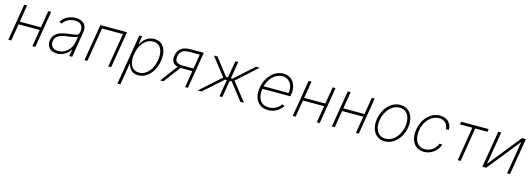

<svg xmlns="http://www.w3.org/2000/svg" viewBox="8 -1555 7633 2761"><g transform="rotate(15 3824.0 -175.0)"><path d="M134.9 -545.5H177.9L136 -293H451L492.9 -545.5H535.9L445.7 0H402.3L444.2 -251.8H129.3L87.7 0H44.4Z M623.6 -150.2Q628.6 -179 640.8 -201Q653.1 -223 670.6 -239.2Q688.2 -255.3 710 -266.7Q731.9 -278.1 756.2 -285.5Q780.5 -293 806.3 -297.6Q832 -302.2 857.2 -305Q889.6 -308.9 915.8 -313Q942.1 -317.1 963.4 -321.4Q1006.7 -329.9 1011.4 -361.2L1014.9 -383.9Q1020.2 -413.7 1015.1 -437.7Q1009.9 -461.6 995 -478.5Q980.1 -495.4 955.8 -504.6Q931.5 -513.8 898.4 -513.8Q872.9 -513.8 847.7 -508Q822.4 -502.1 799.5 -490.6Q776.6 -479 757.5 -461.8Q738.3 -444.6 725.1 -421.9L687.5 -437.1Q720.5 -496.1 779.1 -524.9Q837.7 -553.6 900.9 -553.6Q925.4 -553.6 947.1 -549.4Q968.8 -545.1 989 -535.5Q1008.5 -526.3 1023.6 -512.3Q1038.7 -498.2 1047.8 -479Q1056.8 -459.9 1059.7 -435.4Q1062.5 -410.9 1057.5 -381L994.3 0H951L967.7 -98.4H964.5Q936.8 -53.3 885.7 -20.6Q835.2 11.7 770.2 11.7Q735.1 11.7 705.4 1.1Q675.8 -9.6 655.5 -30.2Q635.3 -50.8 626.4 -81Q617.5 -111.2 623.6 -150.2ZM689.6 -60.7Q720.9 -28.4 778.4 -28.4Q818.9 -28.4 854.4 -43.9Q889.9 -59.3 917.4 -85.8Q945 -112.2 963.2 -147.2Q981.5 -182.2 987.6 -221.2L1001.4 -301.5Q990.8 -293.7 971.8 -288Q952.8 -282.3 931.6 -278.2Q910.5 -274.1 890.1 -271.3Q869.7 -268.5 855.8 -266.7Q810.7 -261.4 777 -251.8Q743.3 -242.2 720 -227.8Q696.7 -213.4 683.8 -193.9Q670.8 -174.4 666.5 -148.8Q657.7 -93.4 689.6 -60.7Z M1177.9 0 1268.8 -545.5H1665.5L1574.6 0H1531.6L1615.4 -504.3H1304.7L1220.9 0Z M1848 -545.5H1890.3L1870.4 -423.7H1875.7Q1903.1 -476.9 1952.4 -515.3Q2002.1 -553.6 2072.4 -553.6Q2138.8 -553.6 2181.5 -517.4Q2224.4 -480.8 2241.1 -418.3Q2257.8 -355.8 2243.6 -271.3Q2229.8 -188.2 2192.1 -125.4Q2172.9 -93.4 2149.7 -68.2Q2126.4 -43 2099.4 -25.2Q2072.4 -7.5 2042.3 2Q2012.1 11.4 1979.4 11.4Q1909.8 11.4 1872.2 -27.3Q1834.9 -65.7 1824.6 -119H1820.3L1766.3 204.5H1723ZM1845.2 -147Q1850.9 -119.3 1862.2 -97.5Q1873.6 -75.6 1890.4 -60.4Q1907.3 -45.1 1929.7 -36.9Q1952.1 -28.8 1979.8 -28.8Q2011.7 -28.8 2039.2 -39.1Q2066.8 -49.4 2089.7 -66.9Q2112.6 -84.5 2131 -108.3Q2149.5 -132.1 2163.4 -159.1Q2177.2 -186.1 2186.4 -215Q2195.7 -244 2200.3 -271.7Q2206 -306.1 2206.1 -336.6Q2206.3 -367.2 2200.3 -394.9Q2194.6 -422.2 2183.4 -444.1Q2172.2 -465.9 2155.4 -481.4Q2138.5 -496.8 2115.9 -505Q2093.4 -513.1 2065 -513.1Q2032.7 -513.1 2005.1 -503.2Q1977.6 -493.3 1954.7 -475.9Q1931.8 -458.5 1913.5 -435Q1895.2 -411.6 1881.6 -384.8Q1867.9 -358 1858.8 -329Q1849.8 -300.1 1845.2 -271.7Q1834.2 -202.1 1845.2 -147Z M2304.7 0 2496.8 -254.6Q2390.3 -279.8 2410.2 -399.1Q2433.9 -545.5 2611.5 -545.5H2808.6L2717.7 0H2675.8L2717 -248.2H2558.6Q2554 -248.2 2549.7 -248.2Q2545.5 -248.2 2541.5 -248.6L2354 0ZM2565.7 -289.4H2723.7L2759.6 -505.3L2604.4 -504.6Q2536.2 -504.6 2499.1 -478.7Q2462 -452.8 2452.8 -396Q2443.9 -339.8 2471.4 -314.6Q2498.9 -289.4 2565.7 -289.4Z M3170.1 -274.1 2958.8 -545.5H3012.1L3206.7 -293.7H3235.8L3278.1 -545.5H3321L3279.1 -293.7H3305L3583.5 -545.5H3639.9L3338.1 -274.1L3552.6 0H3499.3L3301.1 -252.5H3272.7L3230.1 0H3187.1L3229.8 -252.5H3204.2L2921.5 0H2864.3Z M3714.5 -270.2Q3728 -351.9 3768.5 -415.8Q3787.3 -445.3 3811.3 -470.5Q3835.2 -495.7 3863.6 -514.2Q3892 -532.7 3924.9 -543.1Q3957.7 -553.6 3994 -553.6Q4055.4 -553.6 4101.6 -521.7Q4124.6 -505.7 4141.9 -482.8Q4159.1 -459.9 4169.2 -430.6Q4179.3 -401.3 4181.6 -365.9Q4183.9 -330.6 4177.2 -290.1L4172.2 -263.1H3755.7Q3739.3 -158.7 3780.2 -93.8Q3821.4 -28.8 3915.8 -28.8Q3948.9 -28.8 3976.9 -37.8Q4005 -46.9 4027.2 -60.7Q4049.4 -74.6 4065.7 -91.1Q4082 -107.6 4092 -122.5L4127.8 -106.5Q4119.7 -93.4 4108 -79.7Q4096.2 -66.1 4081 -51.8Q4050.1 -24.1 4007.5 -6.4Q3964.8 11.4 3910.5 11.4Q3837.4 11.4 3788 -25.2Q3763.5 -43.3 3746.4 -68.7Q3729.4 -94.1 3720 -125.4Q3710.6 -156.6 3709.2 -193.2Q3707.7 -229.8 3714.5 -270.2ZM3763.5 -302.6H4135.3Q4145.6 -361.9 4129.6 -409.4Q4121.8 -433.2 4108.7 -452.4Q4095.5 -471.6 4077.8 -485.1Q4060 -498.6 4037.8 -505.9Q4015.6 -513.1 3989.7 -513.1Q3961.3 -513.1 3935.2 -504.6Q3909.1 -496.1 3886 -481.4Q3862.9 -466.6 3843 -446.4Q3823.2 -426.1 3807.5 -402.7Q3791.9 -379.3 3780.7 -353.7Q3769.5 -328.1 3763.5 -302.6Z M4369 -545.5H4411.9L4370 -293H4685L4726.9 -545.5H4769.9L4679.7 0H4636.4L4678.3 -251.8H4363.3L4321.7 0H4278.4Z M4951.7 -545.5H4994.7L4952.8 -293H5267.8L5309.7 -545.5H5352.6L5262.4 0H5219.1L5261 -251.8H4946L4904.5 0H4861.2Z M5459.5 -274.5Q5465.2 -308.9 5477.3 -343Q5489.3 -377.1 5507.3 -408.2Q5525.2 -439.3 5548.7 -465.9Q5572.1 -492.5 5600.9 -512.1Q5629.6 -531.6 5663.4 -542.6Q5697.1 -553.6 5735.1 -553.6Q5803.3 -553.6 5850.9 -516.7Q5874.3 -498.2 5891.2 -472.3Q5908 -446.4 5917.6 -414.8Q5927.2 -383.2 5929 -345.9Q5930.8 -308.6 5924.4 -267Q5910.9 -186.4 5870.7 -123.6Q5850.5 -92 5825.6 -66.9Q5800.8 -41.9 5772.4 -24.5Q5744 -7.1 5712.5 2.1Q5681.1 11.4 5647.7 11.4Q5579.5 11.4 5532.7 -25.6Q5509.2 -44 5492.2 -69.6Q5475.1 -95.2 5465.7 -127Q5456.3 -158.7 5454.5 -195.8Q5452.8 -233 5459.5 -274.5ZM5504.3 -146.7Q5511.4 -119.7 5524.1 -97.8Q5536.9 -76 5555.2 -60.7Q5573.5 -45.5 5596.9 -37.1Q5620.4 -28.8 5648.4 -28.8Q5681.5 -28.8 5710.2 -38.7Q5739 -48.7 5763.3 -66.2Q5787.6 -83.8 5807.5 -107.4Q5827.4 -131 5842.5 -158.2Q5857.6 -185.4 5867.5 -215.2Q5877.5 -245 5882.1 -274.5Q5893.5 -341.3 5878.9 -395.2Q5872.2 -422.2 5859.4 -444.1Q5846.6 -465.9 5828.5 -481.2Q5810.4 -496.4 5786.9 -504.8Q5763.5 -513.1 5735.4 -513.1Q5703.1 -513.1 5674.5 -503Q5646 -492.9 5621.4 -475.3Q5596.9 -457.7 5576.9 -433.9Q5556.8 -410.2 5541.5 -382.8Q5526.3 -355.5 5516.2 -325.8Q5506 -296.2 5501.4 -267Q5490.1 -196.4 5504.3 -146.7Z M6044.4 -271Q6057.9 -353.3 6098 -416.2Q6117.2 -446.4 6141.3 -471.6Q6165.5 -496.8 6194.2 -515.1Q6223 -533.4 6256 -543.5Q6289.1 -553.6 6325.6 -553.6Q6364 -553.6 6396 -541.9Q6427.9 -530.2 6451 -508.3Q6474.1 -486.5 6486.7 -455.3Q6499.3 -424 6498.9 -384.9H6454.9Q6454.5 -414.8 6444.8 -438.6Q6435 -462.4 6417.6 -478.9Q6400.2 -495.4 6375.9 -504.3Q6351.6 -513.1 6321.7 -513.1Q6266 -513.1 6216.3 -482.2Q6191.8 -467 6170.6 -445.3Q6149.5 -423.7 6132.8 -396.7Q6116.1 -369.7 6104.6 -338.2Q6093 -306.8 6087.4 -271.7Q6081.7 -236.9 6082.6 -206Q6083.5 -175.1 6090.6 -147.4Q6097.7 -119.7 6110.4 -97.8Q6123.2 -76 6141.7 -60.5Q6160.2 -45.1 6183.9 -36.9Q6207.7 -28.8 6236.5 -28.8Q6267.4 -28.8 6296 -38.4Q6324.6 -47.9 6348.5 -65.2Q6372.5 -82.4 6390.8 -106.4Q6409.1 -130.3 6419 -159.1H6463.1Q6451 -121.1 6428.3 -89.7Q6405.5 -58.2 6375.2 -35.9Q6344.8 -13.5 6308.4 -1.1Q6272 11.4 6232.2 11.4Q6161.6 11.4 6115.1 -25.6Q6091.6 -44 6075.3 -69.6Q6058.9 -95.2 6049.9 -126.4Q6040.8 -157.7 6039.4 -194.1Q6038 -230.5 6044.4 -271Z M6632.8 -504.3 6639.6 -545.5H7048.7L7041.9 -504.3H6860.1L6778.1 0H6735.1L6817.1 -504.3Z M7192.5 -545.5H7235.8L7154.8 -56.5L7546.9 -545.5H7603.7L7512.8 0H7469.5L7550.4 -489L7159.1 0H7101.6Z"/></g></svg>

Font: Inter P Extra Light
Style: Italic
Weight: 200
Italic angle: 9.39999°
Designer: Rasmus Andersson
Foundry: rsms
Version: Version 3.018;git-588b23468